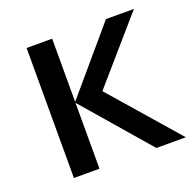

<svg xmlns="http://www.w3.org/2000/svg" viewBox="-101 -643 758 748"><g transform="rotate(-20 278.0 -269.5)"><path d="M412 -539H528L303 -280L547 0H425L189 -273V0H83V-539H189V-277Z"/></g></svg>

Font: Noto Sans Medium
Style: Regular
Weight: 500
Designer: Monotype Design Team
Foundry: Monotype Imaging Inc.
Version: Version 2.007